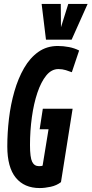

<svg xmlns="http://www.w3.org/2000/svg" viewBox="-20 -943 464 973"><path d="M181 10Q103 10 60 -42.5Q17 -95 17 -201Q17 -270 25.5 -342Q34 -414 53 -480Q72 -546 102 -598Q132 -650 174.5 -680Q217 -710 273 -710Q301 -710 329.5 -704.5Q358 -699 381 -687L344 -577Q331 -582 313.5 -587.5Q296 -593 276 -593Q241 -593 214.5 -560.5Q188 -528 169.5 -473Q151 -418 141.5 -349Q132 -280 132 -208Q132 -145 143 -123Q154 -101 177 -101Q182 -101 188 -101.5Q194 -102 196 -104L226 -288H181L197 -392H348L289 -20Q267 -3 237 3.5Q207 10 181 10ZM424 -923 343 -742H213L191 -923H288L289 -805L326 -923Z"/></svg>

Font: Georama ExtraCondensed
Style: Bold Italic
Weight: 700
Width: 2
Italic angle: -9°
Designer: Jean-Baptiste Levee
Foundry: Production Type
Version: Version 1.000